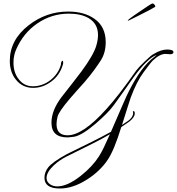

<svg xmlns="http://www.w3.org/2000/svg" viewBox="-20 -759 1011 1097"><path d="M322 318Q234 318 234 257Q234 225 255 198Q279 167 363 121Q365 120 395.5 105Q426 90 485 61Q524 42 556.5 25Q589 8 614 -6Q656 -103 681 -160.5Q706 -218 716 -237Q788 -380 862 -434Q864 -436 867.5 -438.5Q871 -441 875 -445Q823 -427 743 -317Q715 -278 687 -237.5Q659 -197 630 -158Q610 -131 583.5 -105Q557 -79 527 -53Q450 13 405 22Q395 23 384.5 24.5Q374 26 365 26Q274 26 274 -58Q274 -129 333 -206Q361 -242 389 -277.5Q417 -313 444 -349Q516 -446 531 -501Q540 -533 540 -559Q540 -623 487 -655Q443 -681 373 -681Q275 -681 193 -625Q114 -571 73 -478Q57 -443 57 -401Q57 -346 85 -309Q116 -266 168 -266Q222 -266 268 -301Q313 -337 328 -389V-390Q328 -401 331.5 -406.5Q335 -412 337 -412Q341 -412 341 -401Q341 -394 338 -386Q320 -328 274 -294Q226 -257 169 -257Q108 -257 70 -305Q36 -348 36 -411Q36 -531 144 -615Q245 -693 369 -693Q461 -693 519 -652Q584 -607 584 -518Q584 -458 556 -414Q540 -389 517 -357.5Q494 -326 463 -290Q442 -266 420.5 -242.5Q399 -219 378 -194Q317 -122 309 -93Q303 -69 303 -50Q303 14 366 14Q453 14 586 -134Q621 -172 664 -227.5Q707 -283 759 -357Q766 -366 777.5 -378.5Q789 -391 806 -407Q824 -424 837 -435.5Q850 -447 859 -451Q900 -476 935 -476Q971 -476 971 -461Q971 -449 951 -449Q950 -449 946.5 -449.5Q943 -450 939 -450Q935 -450 931.5 -450.5Q928 -451 926 -451Q893 -451 854 -414Q846 -406 833 -389.5Q820 -373 801 -347Q781 -320 762.5 -284Q744 -248 727 -202Q722 -187 709.5 -148Q697 -109 677 -45Q694 -56 704.5 -63.5Q715 -71 718 -73Q741 -93 741 -114Q741 -115 740 -117Q739 -118 739 -120Q739 -124 743 -124Q750 -124 750 -111Q750 -90 721 -66Q717 -63 705.5 -55Q694 -47 673 -33Q631 103 594 156Q550 221 475 268Q396 318 322 318ZM307 306Q365 306 441 246Q508 193 545 135Q558 115 573.5 83Q589 51 608 8Q573 29 510 61Q447 93 357 137Q318 157 287 186Q246 225 246 258Q246 280 266 294Q284 306 307 306ZM710 -642Q710 -644 721 -652.5Q732 -661 746 -671Q760 -681 768 -686Q798 -706 822 -722.5Q846 -739 852 -739Q858 -739 864 -730.5Q870 -722 865 -719Q859 -715 833 -701Q807 -687 775.5 -671.5Q744 -656 720 -644Q710 -639 710 -642Z"/></svg>

Font: Imperial Script
Style: Regular
Weight: 400
Designer: Robert E. Leuschke
Foundry: Robert E. Leuschke
Version: Version 1.010; ttfautohint (v1.8.3)